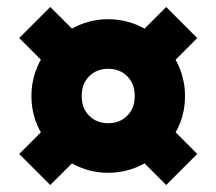

<svg xmlns="http://www.w3.org/2000/svg" viewBox="-20 -635 620 550"><path d="M124 -105 35 -194 97 -256Q84 -279 77 -305Q70 -331 70 -360Q70 -388 77 -414.5Q84 -441 97 -464L35 -526L124 -615L186 -553Q209 -566 235 -573Q261 -580 289 -580Q318 -580 344.5 -573Q371 -566 394 -553L456 -615L545 -526L483 -464Q496 -441 503 -414.5Q510 -388 510 -360Q510 -331 503 -304.5Q496 -278 483 -256L545 -194L456 -105L394 -167Q371 -154 344.5 -147Q318 -140 290 -140Q261 -140 235 -147Q209 -154 186 -167ZM290 -282Q323 -282 344.5 -303.5Q366 -325 366 -360Q366 -395 344.5 -416.5Q323 -438 290 -438Q257 -438 235.5 -416.5Q214 -395 214 -360Q214 -325 235.5 -303.5Q257 -282 290 -282Z"/></svg>

Font: Golos Text
Style: Bold
Weight: 700
Designer: A.Korolkova, Vitaly Kuzmin
Foundry: ParaType Ltd
Version: Version 2.004